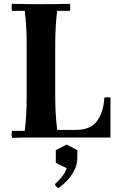

<svg xmlns="http://www.w3.org/2000/svg" viewBox="-20 -722 626 1008"><path d="M43 2Q39 -17 43 -35H110Q115 -76 117.5 -120.5Q120 -165 120 -210V-490Q120 -535 117.5 -579.5Q115 -624 110 -665H43Q39 -684 43 -702Q78 -701 119.5 -700.5Q161 -700 195 -700Q230 -700 271.5 -700.5Q313 -701 347 -702Q351 -684 347 -665H280Q275 -624 272.5 -579.5Q270 -535 270 -490V-210Q270 -165 272.5 -125Q275 -85 280 -40H378Q456 -40 490 -87.5Q524 -135 528 -210Q544 -213 560 -210V0H195Q161 0 119.5 0Q78 0 43 2ZM330 37 386 66V105Q386 139 372 168.5Q358 198 335.5 222.5Q313 247 286 266Q280 262 275.5 257Q271 252 268 245Q290 225 306 205Q322 185 330 161L273 133V66Z"/></svg>

Font: Poltawski Nowy
Style: Bold
Weight: 700
Designer: Adam Pótawski, Mateusz Machalski, Borys Kosmynka, Ania Wieluska
Foundry: Capitalics.wtf
Version: Version 1.001;gftools[0.9.25]